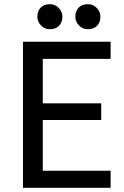

<svg xmlns="http://www.w3.org/2000/svg" viewBox="-20 -900 595 920"><path d="M90 0V-700H510V-618H185V-405H465V-325H185V-82H510V0ZM401 -760Q376 -760 358.5 -778Q341 -796 341 -820Q341 -847 357 -863.5Q373 -880 401 -880Q426 -880 443.5 -862Q461 -844 461 -820Q461 -793 445 -776.5Q429 -760 401 -760ZM219 -760Q194 -760 176.5 -778Q159 -796 159 -820Q159 -847 175 -863.5Q191 -880 219 -880Q244 -880 261.5 -862Q279 -844 279 -820Q279 -793 263 -776.5Q247 -760 219 -760Z"/></svg>

Font: ABeeZee
Style: Regular
Weight: 400
Designer: Anja Meiners
Foundry: Anja Meiners
Version: Version 1.003; ttfautohint (v1.8.3)